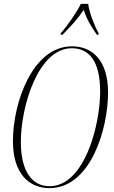

<svg xmlns="http://www.w3.org/2000/svg" viewBox="-20 -964 591 995"><path d="M295 -792 294 -784H304C351 -832 380 -863 414 -913C429 -866 448 -833 482 -784H490L491 -792C470 -829 442 -900 437 -944H399C377 -899 330 -831 295 -792ZM236 11C450 11 540 -297 540 -484C540 -660 451 -724 353 -724C149 -724 47 -433 47 -232C47 -64 131 11 236 11ZM237 1C151 1 88 -69 88 -229C88 -411 177 -714 352 -714C440 -714 499 -650 499 -489C499 -314 417 1 237 1Z"/></svg>

Font: Noto Serif Display ExtraCondensed ExtraLight
Style: Italic
Weight: 200
Width: 2
Italic angle: -12°
Designer: Monotype Design Team
Foundry: Monotype Imaging Inc.
Version: Version 2.009